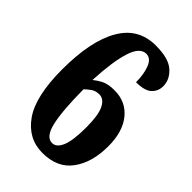

<svg xmlns="http://www.w3.org/2000/svg" viewBox="-220 -808 902 902"><g transform="rotate(45 230.5 -357.0)"><path d="M242 10Q146 10 88 -73Q30 -156 30 -334Q30 -521 88 -622.5Q146 -724 262 -724Q348 -724 385 -690.5Q422 -657 422 -613Q422 -580 398.5 -558Q375 -536 318 -536Q318 -590 303 -627.5Q288 -665 258 -665Q216 -665 194 -595.5Q172 -526 166 -399Q183 -413 207 -425.5Q231 -438 274 -438Q349 -438 394 -383Q439 -328 439 -231Q439 -124 390 -57Q341 10 242 10ZM241 -55Q270 -55 286.5 -94.5Q303 -134 303 -221Q303 -302 285 -338Q267 -374 237 -374Q212 -374 195 -361.5Q178 -349 167 -338Q168 -194 184.5 -124.5Q201 -55 241 -55Z"/></g></svg>

Font: Noto Serif Myanmar ExtraCondensed ExtraBold
Style: Regular
Weight: 800
Width: 2
Designer: Ben Mitchell and the Monotype Design Team
Foundry: Monotype Imaging Inc.
Version: Version 2.106; ttfautohint (v1.8.4.7-5d5b)